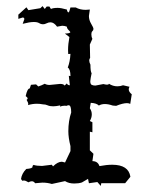

<svg xmlns="http://www.w3.org/2000/svg" viewBox="-20 -594 484 624"><path d="M307.6 10.3 296.4 -2.4 269 1.5 266.1 -12.7 246.1 -1Q235.8 2.4 221.2 2.4Q203.6 2.4 191.4 -5.4L148.4 3.9Q134.3 -0.5 117.7 -0.5L94.2 1.5Q89.8 -4.9 83.5 -4.9Q78.6 -4.9 72.3 -1.5Q63.5 -7.3 57.6 -7.3Q54.7 -7.3 52.7 -6.3L48.3 -12.2Q50.8 -30.3 65.4 -44.9Q85.9 -46.4 85.9 -52.2L85.4 -54.2L88.9 -58.1Q99.1 -54.7 116.7 -54.7L148.4 -58.6L152.3 -53.2Q167.5 -68.4 181.2 -68.4L191.4 -65.9L209 -103V-119.1Q202.1 -146.5 202.1 -167.5Q202.1 -200.7 211.4 -228.5Q211.4 -252 203.1 -252Q200.2 -252 196.3 -250L190.4 -250.5Q183.1 -250.5 174.8 -247.6L175.8 -251.5Q162.1 -248.5 152.8 -248.5Q141.6 -248.5 134.8 -251.7Q127.9 -254.9 119.1 -254.9Q109.4 -256.8 100.1 -256.8Q85.4 -256.8 70.8 -252.4Q71.8 -253.9 71.8 -255.9Q71.8 -260.7 66.4 -269.5Q69.8 -271.5 69.8 -273.9Q69.8 -277.3 63.5 -281.7Q68.8 -306.6 76.7 -306.6L80.6 -318.4L97.2 -319.8L104.5 -313Q115.2 -316.4 125.5 -321.8Q131.8 -317.9 141.1 -317.9L175.3 -321.3Q187 -321.3 189.9 -315.9L197.3 -322.8Q199.7 -316.9 207 -316.9L203.6 -347.7L209 -346.7Q209 -369.1 200.2 -374.5Q207.5 -392.6 209 -418.9L201.7 -418.5L201.2 -431.2Q201.2 -450.7 205.6 -473.6L190.9 -484.9Q208.5 -485.4 208.5 -489.7Q208.5 -490.7 202.9 -496.3Q197.3 -502 197.3 -507.3Q189.9 -510.3 182.1 -510.3L165.5 -507.3Q155.3 -521.5 144 -521.5Q137.7 -521.5 131.6 -518.3Q125.5 -515.1 119.6 -515.1Q112.8 -515.1 107.2 -518.8Q101.6 -522.5 89.8 -522.5Q76.2 -522.5 53.7 -516.6L59.1 -531.7Q59.1 -537.1 53.7 -537.1L39.6 -532.7V-546.4L65.9 -570.3L72.3 -561L111.3 -567.4L118.2 -574.2L125.5 -564.9L131.8 -572.8H140.6L145.5 -564.9Q152.8 -568.4 167.5 -568.4Q178.2 -568.4 197.3 -563Q199.2 -553.7 202.6 -553.7Q205.1 -553.7 209 -569.8H226.1Q239.7 -562 258.8 -562L272 -563L269 -542Q269 -528.8 276.4 -516.6Q283.7 -504.4 283.7 -500Q283.7 -495.6 280.3 -492.7Q276.9 -489.7 276.9 -482.9Q276.9 -474.1 280.3 -467.8L272 -449.2L272.9 -405.8Q270 -402.3 270 -397.5Q270 -391.6 273.9 -383.8Q273.9 -361.3 277.8 -356Q274.4 -340.3 273.4 -330.1Q273.4 -320.3 278.3 -318.1Q283.2 -315.9 290 -315.9L315.9 -320.8Q323.7 -318.8 328.1 -318.8Q333.5 -318.8 334 -321.8Q347.2 -313.5 361.3 -313.5Q371.6 -313.5 379.9 -316.9L400.9 -312Q398.4 -307.6 398.4 -303.7Q398.4 -295.4 408.2 -287.6L403.3 -256.3Q398.9 -258.8 392.6 -258.8Q379.4 -258.8 357.4 -250L346.2 -251Q332 -255.9 320.8 -255.9Q309.6 -255.9 301.3 -251Q293.9 -258.8 274.9 -259.8L272 -242.2Q278.3 -232.9 278.3 -222.2Q278.3 -211.4 272 -200.7L280.3 -196.8V-164.1L272 -166V-105.5L283.7 -94.2L280.3 -70.3Q297.9 -70.3 303.2 -54.2Q326.7 -58.6 344.7 -58.6Q397.9 -58.6 403.8 -19.5L386.7 1.5H309.1Z"/></svg>

Font: Truetypewriter PolyglOTT
Style: Regular
Weight: 400
Designer: Sergey Beatoff a.k.a. Sam_T
Version: Version 3.76